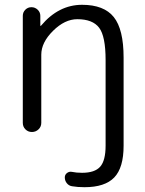

<svg xmlns="http://www.w3.org/2000/svg" viewBox="-20 -550 605 800"><path d="M75 -38V-484Q75 -499 85.5 -509.5Q96 -520 111 -520Q126 -520 137 -509.5Q148 -499 148 -484V-443Q148 -442 149 -442Q150 -442 151 -443Q224 -530 322 -530Q413 -530 454 -479Q495 -428 495 -310V57Q495 149 456 189.5Q417 230 332 230Q303 230 280 226Q267 224 258.5 213.5Q250 203 250 189Q250 178 259 171Q268 164 279 166Q298 170 322 170Q375 170 397.5 144.5Q420 119 420 57V-300Q420 -399 393 -434.5Q366 -470 302 -470Q250 -470 201 -421.5Q152 -373 152 -322V-38Q152 -22 140.5 -11Q129 0 113 0Q97 0 86 -11Q75 -22 75 -38Z"/></svg>

Font: Rounded Mplus 1c
Style: Regular
Weight: 400
Version: Version 1.059.20150529